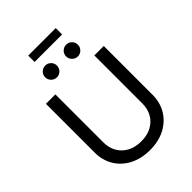

<svg xmlns="http://www.w3.org/2000/svg" viewBox="-295 -1187 1334 1334"><g transform="rotate(-45 372.0 -519.5)"><path d="M372.6 11.7Q286.6 11.7 222.4 -22Q158.2 -55.7 123 -114.3Q87.9 -172.9 87.9 -247.6V-727.5H180.7V-254.9Q180.7 -202.6 203.9 -161.9Q227.1 -121.1 270 -97.7Q313 -74.2 372.6 -74.2Q432.1 -74.2 474.9 -97.7Q517.6 -121.1 540.5 -161.9Q563.5 -202.6 563.5 -254.9V-727.5H656.2V-247.6Q656.2 -172.9 621.1 -114.3Q585.9 -55.7 522.2 -22Q458.5 11.7 372.6 11.7ZM478 -803.2Q454.1 -803.2 437 -820.3Q419.9 -837.4 419.9 -861.3Q419.9 -885.3 437 -902.1Q454.1 -918.9 478 -918.9Q502 -918.9 518.8 -902.1Q535.6 -885.3 535.6 -861.3Q535.6 -837.4 518.8 -820.3Q502 -803.2 478 -803.2ZM272.5 -803.2Q248.5 -803.2 231.4 -820.3Q214.4 -837.4 214.4 -861.3Q214.4 -885.3 231.4 -902.1Q248.5 -918.9 272.5 -918.9Q296.4 -918.9 313.2 -902.1Q330.1 -885.3 330.1 -861.3Q330.1 -837.4 313.2 -820.3Q296.4 -803.2 272.5 -803.2ZM508.3 -1051.3V-988.8H237.8V-1051.3Z"/></g></svg>

Font: Inter Variable LoSnoCo
Style: Regular
Weight: 400
Designer: Rasmus Andersson
Foundry: rsms
Version: Version 4.000;git-a52131595; featfreeze: case,dlig,ss01,ss02